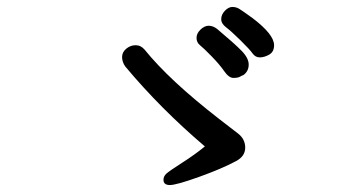

<svg xmlns="http://www.w3.org/2000/svg" viewBox="-20 -677 1040 552"><path d="M706 -625Q768 -578 768 -547Q768 -528 754 -520Q740 -512 727 -512Q714 -512 706 -523.5Q698 -535 671 -561.5Q644 -588 630 -598.5Q616 -609 616 -622Q616 -635 626.5 -646Q637 -657 648 -657Q659 -657 668 -651.5Q677 -646 706 -625ZM681 -462Q680 -461 678 -460.5Q676 -460 670 -456.5Q664 -453 651 -453Q638 -453 624.5 -472.5Q611 -492 588 -515.5Q565 -539 555 -547Q545 -555 545 -568Q545 -581 556.5 -592Q568 -603 580 -603Q592 -603 604 -594Q654 -552 674.5 -531Q695 -510 695 -491.5Q695 -473 681 -462ZM569 -256Q441 -365 340 -486Q331 -499 331 -513Q331 -527 343 -537Q355 -547 370 -547Q385 -547 396 -534Q467 -446 610 -335Q644 -309 664.5 -293Q685 -277 685 -252.5Q685 -228 659 -214Q618 -192 552.5 -168.5Q487 -145 468.5 -145Q450 -145 450 -160Q450 -170 458 -177.5Q466 -185 503.5 -209Q541 -233 569 -256Z"/></svg>

Font: LXGW ZhenKai
Style: Regular
Weight: 400
Designer: LXGW / Fontworks Inc.
Foundry: LXGW / Fontworks Inc.
Version: Version 0.800;June 8, 2025